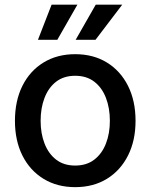

<svg xmlns="http://www.w3.org/2000/svg" viewBox="-20 -771 629 803"><path d="M294.4 11.7Q218.8 11.7 161.9 -23.2Q105 -58.1 73.7 -120.6Q42.5 -183.1 42.5 -265.6Q42.5 -349.1 73.7 -411.9Q105 -474.6 161.9 -509.5Q218.8 -544.4 294.4 -544.4Q370.6 -544.4 427.2 -509.5Q483.9 -474.6 515.4 -411.9Q546.9 -349.1 546.9 -265.6Q546.9 -183.1 515.4 -120.6Q483.9 -58.1 427.2 -23.2Q370.6 11.7 294.4 11.7ZM294.4 -78.6Q342.3 -78.6 374.5 -103.5Q406.7 -128.4 423.1 -170.7Q439.5 -212.9 439.5 -265.6Q439.5 -318.8 423.1 -361.6Q406.7 -404.3 374.5 -429.2Q342.3 -454.1 294.4 -454.1Q246.6 -454.1 214.6 -429.2Q182.6 -404.3 166.3 -361.8Q149.9 -319.3 149.9 -265.6Q149.9 -212.9 166.3 -170.7Q182.6 -128.4 214.6 -103.5Q246.6 -78.6 294.4 -78.6ZM219.7 -604.5H138.7L195.8 -751.5H303.7ZM379.4 -604.5H296.4L380.4 -751.5H491.2Z"/></svg>

Font: Inter 20pt Medium
Style: Regular
Weight: 500
Version: Version 4.001;git-66647c0bb